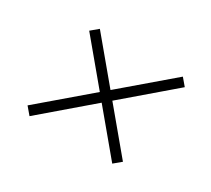

<svg xmlns="http://www.w3.org/2000/svg" viewBox="-92 -655 817 743"><g transform="rotate(30 316.5 -283.5)"><path d="M469.7 -69.8 135.3 -470.7 167.5 -497.6 502 -96.7ZM100.6 -68.8 73.2 -101.1 538.1 -498 564.9 -466.3Z"/></g></svg>

Font: Inter 18pt ExtraLight
Style: Italic
Weight: 250
Italic angle: -9.3988°
Designer: Rasmus Andersson
Foundry: rsms
Version: Version 4.001;git-66647c0bb